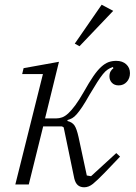

<svg xmlns="http://www.w3.org/2000/svg" viewBox="-20 -782 578 814"><path d="M337 12Q321 12 310.5 3.5Q300 -5 295 -25L250 -242L243 -246H163L102 0H45L162 -468H74L80 -493L230 -520L171 -280H218Q231 -280 243.5 -284.5Q256 -289 269.5 -301.5Q283 -314 299 -335.5Q315 -357 335 -392Q358 -433 375.5 -458.5Q393 -484 409 -498.5Q425 -513 440 -518.5Q455 -524 473 -524Q499 -524 515 -509.5Q531 -495 531 -472Q531 -450 517.5 -435Q504 -420 483 -420Q465 -420 454.5 -431Q444 -442 444 -458Q444 -471 449 -479.5Q454 -488 461 -493L458 -498Q447 -494 437 -487.5Q427 -481 416.5 -468Q406 -455 392.5 -434Q379 -413 360 -381Q342 -349 329 -329.5Q316 -310 305.5 -298Q295 -286 286 -281Q277 -276 266 -273V-269Q286 -264 295.5 -250.5Q305 -237 313 -201L348 -38L366 -35L473 -133L489 -118L424 -50Q392 -17 374 -2.5Q356 12 337 12ZM297 -597 411 -762 460 -736 317 -586Z"/></svg>

Font: IBM Plex Serif Light
Style: Italic
Weight: 300
Italic angle: -14°
Designer: Mike Abbink, Paul van der Laan, Pieter van Rosmalen
Foundry: Bold Monday
Version: Version 3.001